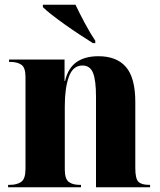

<svg xmlns="http://www.w3.org/2000/svg" viewBox="-20 -786 673 806"><path d="M14 0V-10H21Q51 -10 69 -22.5Q87 -35 87 -77V-463Q87 -502 70 -514Q53 -526 24 -526H18V-536H251V-446H253Q266 -501 301.5 -525.5Q337 -550 393 -550Q470 -550 509 -504.5Q548 -459 548 -358V-80Q548 -36 561 -23Q574 -10 606 -10H610V0H383V-380Q383 -449 370.5 -480Q358 -511 326 -511Q286 -511 269 -463.5Q252 -416 252 -341V-75Q252 -35 268.5 -22.5Q285 -10 314 -10H320V0ZM370 -605Q346 -620 315.5 -640Q285 -660 254 -682Q223 -704 198 -723.5Q173 -743 160 -756V-766H297Q313 -732 336 -689Q359 -646 380 -615V-605Z"/></svg>

Font: Noto Serif Display SemiCondensed ExtraBold
Style: Regular
Weight: 800
Width: 4
Designer: Monotype Design Team
Foundry: Monotype Imaging Inc.
Version: Version 2.009